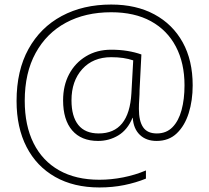

<svg xmlns="http://www.w3.org/2000/svg" viewBox="-20 -728 922 846"><path d="M829 -352Q829 -285 811.5 -229.5Q794 -174 759 -140.5Q724 -107 670 -107Q624 -107 596 -134Q568 -161 565 -209H564Q542 -156 501.5 -131.5Q461 -107 412 -107Q338 -107 298 -153.5Q258 -200 258 -286Q258 -351 284.5 -401Q311 -451 359 -480Q407 -509 470 -509Q508 -509 541.5 -503.5Q575 -498 603 -488L595 -331Q595 -313 593.5 -291Q592 -269 592 -248Q592 -195 610.5 -167.5Q629 -140 671 -140Q713 -140 740 -167.5Q767 -195 780 -243Q793 -291 793 -352Q793 -450 755 -522.5Q717 -595 645 -634.5Q573 -674 470 -674Q356 -674 270.5 -628Q185 -582 137 -494.5Q89 -407 89 -284Q89 -175 128 -97Q167 -19 240.5 22.5Q314 64 418 64Q470 64 523 53.5Q576 43 623 23V59Q579 77 527.5 87.5Q476 98 418 98Q305 98 223 51.5Q141 5 97 -80.5Q53 -166 53 -283Q53 -417 105.5 -512Q158 -607 252 -657.5Q346 -708 470 -708Q580 -708 660.5 -664.5Q741 -621 785 -541.5Q829 -462 829 -352ZM295 -286Q295 -215 325 -177.5Q355 -140 415 -140Q549 -140 559 -317L567 -462Q546 -469 522.5 -472.5Q499 -476 470 -476Q390 -476 342.5 -423.5Q295 -371 295 -286Z"/></svg>

Font: Noto Sans Devanagari ExtraLight
Style: Regular
Weight: 200
Designer: Jelle Bosma - Monotype Design Team
Foundry: Monotype Imaging Inc.
Version: Version 2.004; ttfautohint (v1.8.4.7-5d5b)